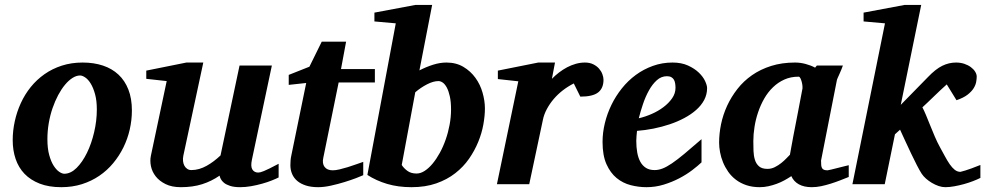

<svg xmlns="http://www.w3.org/2000/svg" viewBox="-20 -757 4061 789"><path d="M377.9 -307.1Q377.9 -343.8 370.6 -370.1Q363.3 -396.5 352.8 -413.6Q342.3 -430.7 330.3 -438.7Q318.4 -446.8 309.1 -446.8Q293.9 -446.8 278.1 -436.8Q262.2 -426.8 247.3 -408.9Q232.4 -391.1 219.2 -366.5Q206.1 -341.8 196 -312.7Q186 -283.7 180.4 -251.2Q174.8 -218.8 174.8 -185.1Q174.8 -146.5 182.4 -119.4Q189.9 -92.3 200.9 -75.4Q211.9 -58.6 223.6 -50.8Q235.4 -43 244.1 -43Q270.5 -43 294.7 -66.9Q318.8 -90.8 337.4 -128.9Q356 -167 366.9 -213.9Q377.9 -260.7 377.9 -307.1ZM522 -303.2Q522 -263.7 513.2 -225.1Q504.4 -186.5 487.3 -151.6Q470.2 -116.7 445.3 -86.7Q420.4 -56.6 388.2 -34.7Q356 -12.7 316.7 -0.2Q277.3 12.2 231.9 12.2Q180.7 12.2 143.1 -2.4Q105.5 -17.1 80.8 -42.7Q56.2 -68.4 44.2 -103.8Q32.2 -139.2 32.2 -181.2Q32.2 -220.2 40.8 -259Q49.3 -297.9 65.7 -333.5Q82 -369.1 106.4 -399.4Q130.9 -429.7 162.8 -452.1Q194.8 -474.6 234.1 -487.3Q273.4 -500 319.8 -500Q365.7 -500 403.1 -487.5Q440.4 -475.1 466.8 -450.4Q493.2 -425.8 507.6 -388.9Q522 -352.1 522 -303.2Z M1125 -27.8Q1114.7 -22.5 1096.9 -15.4Q1079.1 -8.3 1057.4 -2.2Q1035.6 3.9 1012.2 8.1Q988.8 12.2 967.3 12.2Q941.4 12.2 925.3 6.8Q909.2 1.5 900.1 -6.1Q891.1 -13.7 887.2 -21.7Q883.3 -29.8 882.3 -35.2Q849.1 -12.2 810.5 0Q772 12.2 723.1 12.2Q686 12.2 660.4 -0.5Q634.8 -13.2 619.9 -32.2Q605 -51.3 600.3 -74Q595.7 -96.7 600.1 -117.2L665 -423.8L581.1 -433.1V-466.8L746.1 -500H815.4L733.4 -117.2Q731 -105.5 732.2 -94.7Q733.4 -84 737.8 -75.9Q742.2 -67.9 749.5 -63Q756.8 -58.1 766.1 -58.1Q782.7 -58.1 798.6 -62.7Q814.5 -67.4 829.3 -75.7Q844.2 -84 858.4 -94.7Q872.6 -105.5 886.2 -118.2L964.4 -487.8H1097.2L1015.1 -100.1Q1009.3 -72.3 1017.3 -60.1Q1025.4 -47.9 1041 -47.9Q1044.9 -47.9 1050 -49.1Q1055.2 -50.3 1064.2 -54Q1073.2 -57.6 1087.6 -64.7Q1102.1 -71.8 1125 -84Z M1371.6 -418 1308.6 -108.9Q1303.2 -85.4 1313.7 -71.3Q1324.2 -57.1 1347.7 -57.1Q1359.4 -57.1 1375.7 -61Q1392.1 -64.9 1409.7 -70.3Q1427.2 -75.7 1443.8 -81.8Q1460.4 -87.9 1472.7 -91.8V-37.1Q1464.4 -33.2 1443.4 -25.1Q1422.4 -17.1 1395.5 -8.8Q1368.7 -0.5 1339.8 5.9Q1311 12.2 1287.6 12.2Q1258.8 12.2 1237.3 5.4Q1215.8 -1.5 1201.7 -13.4Q1187.5 -25.4 1180.4 -42Q1173.3 -58.6 1173.3 -78.1Q1173.3 -87.9 1174.1 -97.7Q1174.8 -107.4 1177.2 -118.2L1238.3 -416L1166.5 -408.2V-449.2L1251.5 -482.9L1302.2 -585.9H1402.3L1381.3 -473.1H1520.5V-418Z M1833.5 -307.1Q1833.5 -338.4 1828.6 -360.6Q1823.7 -382.8 1816.2 -397Q1808.6 -411.1 1799.6 -417.5Q1790.5 -423.8 1781.7 -423.8Q1760.7 -423.8 1735.1 -410.6Q1709.5 -397.5 1686.5 -377.9L1630.9 -79.1Q1638.7 -66.4 1653.6 -55.2Q1668.5 -43.9 1691.9 -43.9Q1708.5 -43.9 1725.3 -54.9Q1742.2 -65.9 1757.8 -84.7Q1773.4 -103.5 1787.4 -128.9Q1801.3 -154.3 1811.5 -183.6Q1821.8 -212.9 1827.6 -244.4Q1833.5 -275.9 1833.5 -307.1ZM1972.7 -311Q1972.7 -281.2 1966.3 -245.6Q1960 -210 1945.3 -174.1Q1930.7 -138.2 1907.5 -104.7Q1884.3 -71.3 1850.8 -45.2Q1817.4 -19 1772.7 -3.4Q1728 12.2 1670.9 12.2Q1616.2 12.2 1571 -1.2Q1525.9 -14.6 1489.7 -38.1L1606.4 -661.1L1518.6 -668.9V-705.1L1687.5 -736.8H1755.9L1703.6 -467.8Q1731 -481.9 1759.5 -491Q1788.1 -500 1814.5 -500Q1854.5 -500 1884.3 -482.2Q1914.1 -464.4 1933.8 -437Q1953.6 -409.7 1963.1 -376Q1972.7 -342.3 1972.7 -311Z M2460 -429.2Q2460 -394.5 2438 -377.2Q2416 -359.9 2364.7 -359.9L2337.9 -414.1Q2314.5 -402.3 2293.2 -386Q2272 -369.6 2255.4 -350.1Q2238.8 -330.6 2227.1 -308.6Q2215.3 -286.6 2210.9 -264.2L2154.8 0H2022L2109.9 -422.9L2025.9 -432.1V-466.8L2191.9 -500H2260.7L2248 -433.1Q2261.2 -446.8 2277.1 -459Q2293 -471.2 2310.5 -480.5Q2328.1 -489.7 2346.7 -494.9Q2365.2 -500 2383.8 -500Q2403.3 -500 2417.7 -492.9Q2432.1 -485.8 2441.4 -475.3Q2450.7 -464.8 2455.3 -452.4Q2460 -439.9 2460 -429.2Z M2755.9 -396Q2755.9 -404.8 2754.6 -413.3Q2753.4 -421.9 2749.8 -428.7Q2746.1 -435.5 2739 -439.7Q2731.9 -443.8 2720.7 -443.8Q2697.3 -443.8 2679 -427.2Q2660.6 -410.6 2646.5 -385Q2632.3 -359.4 2622.1 -328.9Q2611.8 -298.3 2605 -271Q2630.9 -276.9 2657.7 -288.6Q2684.6 -300.3 2706.3 -316.7Q2728 -333 2741.9 -353Q2755.9 -373 2755.9 -396ZM2885.7 -395Q2885.7 -368.7 2873.8 -346.2Q2861.8 -323.7 2840.8 -305.2Q2819.8 -286.6 2791.7 -271.7Q2763.7 -256.8 2731.7 -246.1Q2699.7 -235.4 2665.3 -228.5Q2630.9 -221.7 2597.7 -219.2Q2596.7 -210 2595.7 -198.2Q2594.7 -186.5 2594.7 -178.2Q2594.7 -152.3 2598.6 -130.4Q2602.5 -108.4 2611.3 -92.3Q2620.1 -76.2 2634.5 -67.1Q2648.9 -58.1 2669.9 -58.1Q2686 -58.1 2702.6 -64.5Q2719.2 -70.8 2741.2 -85.7Q2763.2 -100.6 2792.5 -125Q2821.8 -149.4 2862.8 -185.1V-89.8Q2848.1 -75.7 2824.7 -57.9Q2801.3 -40 2771.5 -24.4Q2741.7 -8.8 2707.5 1.7Q2673.3 12.2 2636.7 12.2Q2604 12.2 2571.8 3.9Q2539.6 -4.4 2513.9 -25.4Q2488.3 -46.4 2472.2 -82.3Q2456.1 -118.2 2456.1 -173.8Q2456.1 -211.9 2465.6 -251Q2475.1 -290 2492.7 -326.2Q2510.3 -362.3 2535.6 -394Q2561 -425.8 2593 -449.2Q2625 -472.7 2663.1 -486.3Q2701.2 -500 2743.7 -500Q2780.3 -500 2807.1 -487.8Q2834 -475.6 2851.6 -458.7Q2869.1 -441.9 2877.4 -424.1Q2885.7 -406.2 2885.7 -395Z M3277.8 -394Q3278.3 -396 3277.6 -403.8Q3276.9 -411.6 3274.7 -420.2Q3272.5 -428.7 3269.3 -435.3Q3266.1 -441.9 3261.7 -441.9Q3229.5 -441.9 3203.4 -430.2Q3177.2 -418.5 3156.5 -398.4Q3135.7 -378.4 3120.6 -352.1Q3105.5 -325.7 3095.5 -296.1Q3085.4 -266.6 3080.6 -235.8Q3075.7 -205.1 3075.7 -176.8Q3075.7 -156.7 3076.4 -136.7Q3077.1 -116.7 3082.3 -100.1Q3087.4 -83.5 3099.4 -73.2Q3111.3 -63 3133.8 -63Q3149.9 -63 3164.3 -70.3Q3178.7 -77.6 3190.7 -87.2Q3202.6 -96.7 3211.7 -106.4Q3220.7 -116.2 3226.1 -121.1Q3229.5 -141.1 3231.7 -152.1Q3233.9 -163.1 3235.6 -173.1Q3237.3 -183.1 3239.7 -195.8Q3242.2 -208.5 3246.8 -232.2Q3251.5 -255.9 3258.8 -294.2Q3266.1 -332.5 3277.8 -394ZM3467.8 -29.8Q3450.7 -22.9 3431.9 -15.6Q3413.1 -8.3 3393.6 -2.2Q3374 3.9 3354.5 8.1Q3335 12.2 3315.9 12.2Q3284.2 12.2 3262.9 0.5Q3241.7 -11.2 3231.9 -33.2Q3218.8 -24.4 3203.6 -16.1Q3188.5 -7.8 3171.9 -1.7Q3155.3 4.4 3137.7 8.3Q3120.1 12.2 3102.1 12.2Q3071.3 12.2 3046.9 3.9Q3022.5 -4.4 3003.9 -18.6Q2985.4 -32.7 2972.4 -51.3Q2959.5 -69.8 2951.2 -90.1Q2942.9 -110.4 2939 -131.3Q2935.1 -152.3 2935.1 -170.9Q2935.1 -208 2943.1 -246.8Q2951.2 -285.6 2968 -322.3Q2984.9 -358.9 3010.3 -391.4Q3035.6 -423.8 3070.3 -448Q3105 -472.2 3149.2 -486.1Q3193.4 -500 3247.1 -500Q3269 -500 3290.8 -494.1Q3312.5 -488.3 3329.6 -479L3336.9 -487.8H3443.8Q3441.4 -480.5 3437.5 -471.2Q3433.6 -461.9 3429.7 -453.1Q3425.8 -444.3 3422.6 -437.3Q3419.4 -430.2 3418.9 -426.8L3354 -97.2Q3354 -85.9 3354.7 -78.1Q3355.5 -70.3 3358.4 -65.7Q3361.3 -61 3366.7 -59.1Q3372.1 -57.1 3380.9 -57.1Q3382.8 -57.1 3395.3 -60.1Q3407.7 -63 3422.6 -66.9Q3437.5 -70.8 3450.7 -74Q3463.9 -77.1 3467.8 -78.1Z M4008.8 -25.9Q3996.1 -19.5 3978.5 -12.7Q3960.9 -5.9 3941.4 -0.5Q3921.9 4.9 3901.9 8.5Q3881.8 12.2 3864.7 12.2Q3851.1 12.2 3836.9 7.3Q3822.8 2.4 3809.6 -5.4Q3796.4 -13.2 3785.4 -22.9Q3774.4 -32.7 3767.6 -43Q3759.3 -55.7 3747.8 -78.1Q3736.3 -100.6 3724.1 -126.2Q3711.9 -151.9 3700 -177.7Q3688 -203.6 3678.7 -224.1L3657.7 -205.1L3615.7 0H3482.9L3616.7 -661.1L3528.8 -668.9V-705.1L3697.8 -736.8H3765.6L3681.6 -326.2L3793.9 -440.9Q3824.7 -473.1 3852.1 -486.6Q3879.4 -500 3908.7 -500Q3926.8 -500 3942.4 -494.9Q3958 -489.7 3969.5 -481.2Q3981 -472.7 3987.3 -462.4Q3993.7 -452.1 3993.7 -441.9Q3993.7 -433.1 3991.5 -420.4Q3989.3 -407.7 3981 -394.3Q3972.7 -380.9 3956.1 -367.9Q3939.5 -355 3910.6 -345.2L3870.6 -410.2Q3858.9 -399.9 3845.2 -387Q3831.5 -374 3818.1 -361.1Q3804.7 -348.1 3792.2 -336.2Q3779.8 -324.2 3770.5 -315.9Q3777.3 -303.2 3785.4 -283.7Q3793.5 -264.2 3802.5 -241.7Q3811.5 -219.2 3821.5 -195.8Q3831.5 -172.4 3842.8 -151.9Q3853.5 -132.3 3863.3 -114.3Q3873 -96.2 3882.8 -82Q3892.6 -67.9 3903.3 -59.3Q3914.1 -50.8 3926.8 -50.8Q3927.7 -50.8 3947 -56.4Q3966.3 -62 4008.8 -79.1Z"/></svg>

Font: Charis SIL Am
Style: Bold Italic
Weight: 700
Italic angle: -11°
Foundry: SIL International
Version: Version 5.000